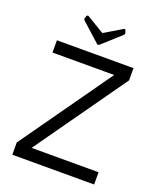

<svg xmlns="http://www.w3.org/2000/svg" viewBox="-153 -937 860 1032"><g transform="rotate(20 277.0 -421.0)"><path d="M270 -713 160 -812 157 -819 163 -839 171 -842 274 -780 378 -842 385 -839 391 -819 388 -812 278 -713ZM511 0H43V-70L411 -590H58V-660H496V-590L128 -70H511Z"/></g></svg>

Font: Quattrocento Sans
Style: Regular
Weight: 400
Designer: Pablo Impallari
Foundry: Pablo Impallari, Igino Marini, Brenda Gallo
Version: Version 2.000